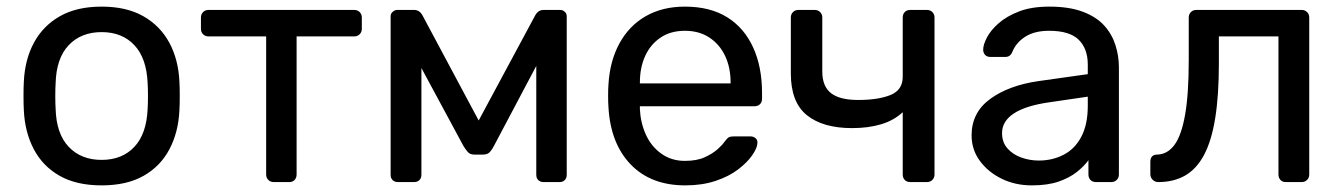

<svg xmlns="http://www.w3.org/2000/svg" viewBox="-20 -550 4050 580"><path d="M287 10Q211 10 160 -19Q109 -48 82 -99.5Q55 -151 52 -217Q51 -234 51 -260.5Q51 -287 52 -303Q55 -370 82.5 -421Q110 -472 161 -501Q212 -530 287 -530Q362 -530 413 -501Q464 -472 491.5 -421Q519 -370 522 -303Q523 -287 523 -260.5Q523 -234 522 -217Q519 -151 492 -99.5Q465 -48 414 -19Q363 10 287 10ZM287 -67Q349 -67 386 -106.5Q423 -146 426 -222Q427 -237 427 -260Q427 -283 426 -298Q423 -374 386 -413.5Q349 -453 287 -453Q225 -453 187.5 -413.5Q150 -374 148 -298Q147 -283 147 -260Q147 -237 148 -222Q150 -146 187.5 -106.5Q225 -67 287 -67Z M807 0Q797 0 790.5 -6.5Q784 -13 784 -23V-440H610Q600 -440 593.5 -446.5Q587 -453 587 -463V-497Q587 -507 593.5 -513.5Q600 -520 610 -520H1050Q1060 -520 1066.5 -513.5Q1073 -507 1073 -497V-463Q1073 -453 1066.5 -446.5Q1060 -440 1050 -440H876V-23Q876 -13 870 -6.5Q864 0 854 0Z M1182 0Q1172 0 1166 -6Q1160 -12 1160 -22V-501Q1160 -509 1166.5 -514.5Q1173 -520 1180 -520H1231Q1247 -520 1256 -504L1426 -186L1597 -504Q1606 -520 1622 -520H1672Q1680 -520 1686 -514.5Q1692 -509 1692 -501V-22Q1692 -12 1686 -6Q1680 0 1671 0H1622Q1612 0 1606 -6Q1600 -12 1600 -22V-421L1635 -417L1472 -109Q1467 -99 1460 -91Q1453 -83 1439 -83H1413Q1400 -83 1393 -91Q1386 -99 1380 -109L1222 -402L1253 -405V-22Q1253 -12 1247 -6Q1241 0 1231 0Z M2050 10Q1946 10 1885 -53.5Q1824 -117 1818 -227Q1817 -240 1817 -260.5Q1817 -281 1818 -294Q1822 -365 1851 -418.5Q1880 -472 1930.5 -501Q1981 -530 2049 -530Q2125 -530 2176.5 -498Q2228 -466 2255 -407Q2282 -348 2282 -269V-252Q2282 -241 2275.5 -235Q2269 -229 2259 -229H1913Q1913 -228 1913 -225Q1913 -222 1913 -220Q1915 -179 1931 -143.5Q1947 -108 1977.5 -86Q2008 -64 2049 -64Q2085 -64 2109 -75Q2133 -86 2148 -99.5Q2163 -113 2168 -121Q2177 -133 2182 -135.5Q2187 -138 2198 -138H2247Q2256 -138 2262.5 -132.5Q2269 -127 2268 -117Q2267 -102 2252 -80.5Q2237 -59 2209.5 -38Q2182 -17 2141.5 -3.5Q2101 10 2050 10ZM1913 -298H2187V-301Q2187 -346 2170.5 -381Q2154 -416 2123 -436.5Q2092 -457 2049 -457Q2006 -457 1975.5 -436.5Q1945 -416 1929 -381Q1913 -346 1913 -301Z M2730 0Q2719 0 2713 -6.5Q2707 -13 2707 -23V-211Q2680 -186 2641.5 -174.5Q2603 -163 2554 -163Q2466 -163 2417.5 -202Q2369 -241 2369 -328V-497Q2369 -507 2375.5 -513.5Q2382 -520 2392 -520H2441Q2451 -520 2457.5 -513.5Q2464 -507 2464 -497V-334Q2464 -289 2490.5 -268.5Q2517 -248 2572 -248Q2633 -248 2670 -263Q2707 -278 2707 -318V-497Q2707 -507 2713 -513.5Q2719 -520 2730 -520H2780Q2790 -520 2796.5 -513.5Q2803 -507 2803 -497V-23Q2803 -13 2796.5 -6.5Q2790 0 2780 0Z M3097 10Q3047 10 3006 -10Q2965 -30 2940 -64Q2915 -98 2915 -141Q2915 -210 2971 -251Q3027 -292 3117 -305L3266 -326V-355Q3266 -403 3238.5 -430Q3211 -457 3149 -457Q3105 -457 3077 -439Q3049 -421 3038 -393Q3032 -378 3017 -378H2972Q2961 -378 2955.5 -384.5Q2950 -391 2950 -400Q2950 -415 2961.5 -437Q2973 -459 2997 -480Q3021 -501 3058.5 -515.5Q3096 -530 3150 -530Q3210 -530 3251 -514.5Q3292 -499 3315.5 -473Q3339 -447 3349.5 -414Q3360 -381 3360 -347V-23Q3360 -13 3353.5 -6.5Q3347 0 3337 0H3291Q3280 0 3274 -6.5Q3268 -13 3268 -23V-66Q3255 -48 3233 -30.5Q3211 -13 3178 -1.5Q3145 10 3097 10ZM3118 -65Q3159 -65 3193 -82.5Q3227 -100 3246.5 -137Q3266 -174 3266 -230V-258L3150 -241Q3079 -231 3043 -207.5Q3007 -184 3007 -148Q3007 -120 3023.5 -101.5Q3040 -83 3065.5 -74Q3091 -65 3118 -65Z M3479 0Q3469 0 3462 -7Q3455 -14 3455 -24V-61Q3455 -83 3476 -83Q3507 -84 3528 -112.5Q3549 -141 3560 -203.5Q3571 -266 3571 -369V-497Q3571 -507 3577.5 -513.5Q3584 -520 3594 -520H3912Q3922 -520 3928.5 -513.5Q3935 -507 3935 -497V-23Q3935 -13 3928.5 -6.5Q3922 0 3912 0H3864Q3854 0 3848 -6.5Q3842 -13 3842 -23V-440H3662V-358Q3662 -262 3651 -193.5Q3640 -125 3617.5 -82.5Q3595 -40 3560.5 -20Q3526 0 3479 0Z"/></svg>

Font: RubikRegular
Style: Regular
Weight: 400
Designer: Hubert and Fischer
Foundry: Hubert and Fischer
Version: Version 2.300;gftools[0.9.30]